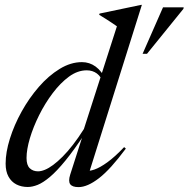

<svg xmlns="http://www.w3.org/2000/svg" viewBox="-20 -755 771 785"><path d="M406 -409Q394 -441.5 376.2 -454.5Q358.5 -467.5 334.5 -467.5Q297.5 -467.5 262.2 -441.8Q227 -416 195.5 -374.2Q164 -332.5 140 -284.2Q116 -236 102.2 -189.8Q88.5 -143.5 88.5 -109Q88.5 -79.5 101.8 -67Q115 -54.5 135.5 -54.5Q148 -54.5 163.5 -60.8Q179 -67 197.2 -80.5Q215.5 -94 236 -114.5Q256.5 -135 278.2 -163Q300 -191 323 -227.5L458 -647.5Q449 -654 437.5 -661.5Q426 -669 413 -677.5Q400 -686 385.5 -694.5L387 -699.5L556.5 -735H560L342 -41.5L330 -57.5Q343.5 -54 366 -61.8Q388.5 -69.5 419 -91.5Q449.5 -113.5 487.5 -153.5L494.5 -147.5Q432 -63 384.8 -26.5Q337.5 10 301 10Q275.5 10 267 -2Q258.5 -14 267 -41L322 -212.5H329.5Q283.5 -142.5 247.8 -98.8Q212 -55 184 -31.5Q156 -8 134 0.8Q112 9.5 93.5 9.5Q67.5 9.5 47 -1Q26.5 -11.5 14.8 -32.8Q3 -54 3 -86Q3 -132.5 20.5 -188.2Q38 -244 68.5 -299Q99 -354 138.8 -399.8Q178.5 -445.5 223.8 -473.2Q269 -501 315 -501Q346 -501 371 -482.8Q396 -464.5 413 -428.5ZM563 -535 646.5 -725H731L730 -719L581 -535Z"/></svg>

Font: Newsreader 60pt
Style: Italic
Weight: 400
Italic angle: -17°
Designer: Hugues Gentile
Foundry: Production Type
Version: Version 1.003